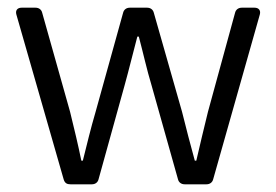

<svg xmlns="http://www.w3.org/2000/svg" viewBox="-20 -479 718 499"><path d="M22.5 -441.4 145.5 -12.7C148.4 -2.9 154.3 0 163.1 0H218.8C227.5 0 234.4 -4.9 236.3 -13.7L303.7 -256.8C315.4 -298.8 325.2 -339.8 336.9 -383.8H340.8C352.5 -339.8 361.3 -298.8 374 -256.8L442.4 -13.7C444.3 -4.9 451.2 0 460 0H516.6C525.4 0 532.2 -4.9 534.2 -13.7L655.3 -441.4C658.2 -452.1 652.3 -459 641.6 -459H608.4C599.6 -459 592.8 -454.1 590.8 -445.3L520.5 -188.5C509.8 -144.5 500 -104.5 490.2 -61.5H486.3C474.6 -104.5 463.9 -144.5 453.1 -188.5L379.9 -445.3C377.9 -454.1 371.1 -459 362.3 -459H317.4C308.6 -459 301.8 -454.1 299.8 -445.3L228.5 -188.5C215.8 -145.5 206.1 -104.5 195.3 -61.5H191.4C182.6 -104.5 172.9 -144.5 162.1 -188.5L89.8 -445.3C87.9 -454.1 81.1 -459 72.3 -459H36.1C25.4 -459 19.5 -452.1 22.5 -441.4Z"/></svg>

Font: Ed Sans Neue Light
Style: Regular
Weight: 300
Designer: Stephen Hutchings
Version: Version 1.004;PS 001.004;hotconv 1.0.88;makeotf.lib2.5.64775